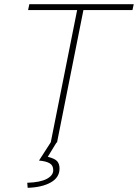

<svg xmlns="http://www.w3.org/2000/svg" viewBox="-20 -680 658 916"><path d="M222 0 348 -632H114L120 -660H618L612 -632H378L252 0ZM112 216 110 192Q172 190 203 173.5Q234 157 234 132Q234 109 217 99Q200 89 166 86L224 -4H252L208 68Q243 77 253.5 90Q264 103 264 124Q264 167 222 190.5Q180 214 112 216Z"/></svg>

Font: Source Code Pro ExtraLight ExtraLight
Style: Italic
Weight: 250
Italic angle: -11°
Monospace: yes
Version: Version 1.016;hotconv 1.0.116;makeotfexe 2.5.65601